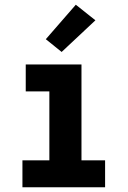

<svg xmlns="http://www.w3.org/2000/svg" viewBox="-20 -793 540 813"><path d="M75 0V-114H189V-406H89V-520H325V-114H425V0ZM241 -573 174 -627 301 -773 384 -707Z"/></svg>

Font: Iosevka Heavy
Style: Regular
Weight: 900
Monospace: yes
Designer: Belleve Invis
Foundry: Belleve Invis
Version: Version 32.5.0; ttfautohint (v1.8.4)